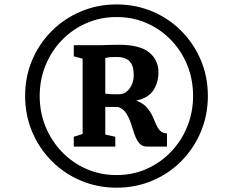

<svg xmlns="http://www.w3.org/2000/svg" viewBox="-20 -934 1080 890"><path d="M96.5 -489.5Q96.5 -578.5 129 -655.2Q161.5 -732 219.8 -790.2Q278 -848.5 355.2 -881Q432.5 -913.5 520.5 -913.5Q609 -913.5 686 -881Q763 -848.5 820.8 -790.2Q878.5 -732 911 -655.2Q943.5 -578.5 943.5 -489.5Q943.5 -400.5 911 -323.2Q878.5 -246 820.8 -187.5Q763 -129 686 -96.5Q609 -64 520.5 -64Q432.5 -64 355.2 -96.5Q278 -129 219.8 -187.5Q161.5 -246 129 -323.2Q96.5 -400.5 96.5 -489.5ZM164 -489.5Q164 -413 191.2 -346.8Q218.5 -280.5 267 -230Q315.5 -179.5 380.2 -151Q445 -122.5 520.5 -122.5Q596 -122.5 660.2 -151.2Q724.5 -180 773 -230.8Q821.5 -281.5 848.2 -347.8Q875 -414 875 -489.5Q875 -565.5 848.2 -631.8Q821.5 -698 773 -748.2Q724.5 -798.5 660.2 -826.8Q596 -855 520.5 -855Q444.5 -855 379.5 -826.2Q314.5 -797.5 266.2 -747.2Q218 -697 191 -630.8Q164 -564.5 164 -489.5ZM363 -313V-662L322 -673V-724.5H412.5Q434 -724 450.5 -724.5Q467 -725 485.5 -725.8Q504 -726.5 531 -726.5Q628 -726.5 671.2 -691.2Q714.5 -656 714.5 -599.5Q714.5 -552.5 691.2 -516Q668 -479.5 611.5 -468Q642.5 -456 659.5 -437Q676.5 -418 686 -397.5Q695.5 -377 703.2 -358.5Q711 -340 722 -328.2Q733 -316.5 754 -315.5V-254.5H661Q638.5 -254.5 625.2 -270.5Q612 -286.5 603.8 -311Q595.5 -335.5 587 -361.8Q578.5 -388 565 -409Q551.5 -430 527.5 -438L468 -438.5V-310.5L514.5 -300V-254.5H322V-300ZM468 -500Q476 -498.5 487 -497.8Q498 -497 509.8 -497Q521.5 -497 530.5 -497Q560.5 -497 580.2 -523.2Q600 -549.5 600 -584Q600 -631 580.2 -650.5Q560.5 -670 519 -670Q507 -670 494.2 -669.2Q481.5 -668.5 468 -665Z"/></svg>

Font: Merriweather 20pt ExtraBold
Style: Regular
Weight: 800
Version: Version 2.100